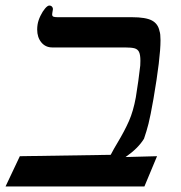

<svg xmlns="http://www.w3.org/2000/svg" viewBox="-32 -672 652 692"><path d="M534 -109 488.5 0H-12L39.5 -109L367 -114Q379.5 -138 391.5 -157.5Q417 -200 432.8 -235.8Q448.5 -271.5 457.5 -321Q467.5 -382 473.5 -436Q474 -442 474 -453Q474 -474.5 469.2 -484.5Q464.5 -494.5 453.2 -497.8Q442 -501 418.5 -501H156.5Q132 -501 117 -519.2Q102 -537.5 102 -565.5Q102 -574.5 103.5 -584Q106 -599 113.8 -615Q121.5 -631 130.5 -641.5Q139.5 -652 145.5 -652Q152.5 -652 156 -647.2Q159.5 -642.5 158.5 -637L156.5 -625Q156 -623 156 -620Q156 -614 160.2 -612Q164.5 -610 176.5 -610H443.5Q493.5 -610 515.8 -598Q538 -586 543 -559.5Q546.5 -550.5 546.5 -527Q546.5 -463 521 -315Q510 -252.5 503.2 -226Q496.5 -199.5 487 -172Q466 -137.5 420.5 -106L532.5 -109Z"/></svg>

Font: JuliaMono ExtraBoldItalic
Style: Regular
Weight: 800
Italic angle: -9°
Monospace: yes
Designer: cormullion
Foundry: corm
Version: Version 0.049; ttfautohint (v1.8.4)